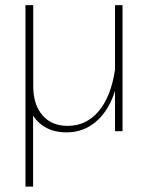

<svg xmlns="http://www.w3.org/2000/svg" viewBox="-20 -503 575 736"><path d="M77.6 -483.4V212.4H106.9V-483.4ZM78.1 -174.3Q78.1 -118.7 96.7 -78.6Q115.2 -38.6 150.4 -17.1Q185.5 4.4 235.4 4.4Q286.6 4.4 327.4 -21.5Q368.2 -47.4 395.8 -95.9Q423.3 -144.5 434.1 -212.4L420.9 -236.3Q405.8 -133.3 358.4 -76.9Q311 -20.5 239.3 -20.5Q177.7 -20.5 142.6 -61.3Q107.4 -102.1 107.4 -173.3V-483.4H78.1ZM420.9 -483.4V-151.4V0H449.7V-483.4Z"/></svg>

Font: Estedad-FD-VF Thin
Style: Regular
Weight: 100
Designer: Amin Abedi
Version: Version 5.0